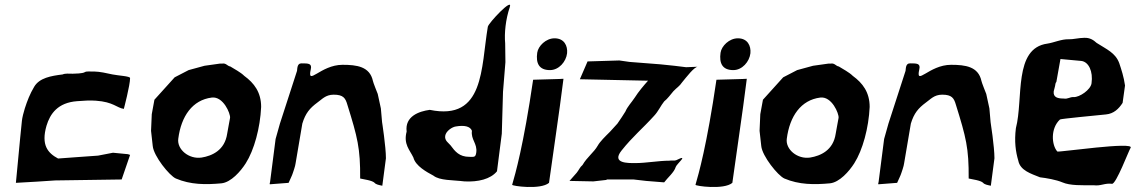

<svg xmlns="http://www.w3.org/2000/svg" viewBox="-20 -771 4720 797"><path d="M71 -270 64 -201 46 -12 133 -17 209 -22 485 -26 520 -128 511 -131 449 -137 387 -125 303 -119 221 -113C178 -136 150 -169 173 -249C188 -299 220 -345 300 -351C327 -353 353 -355 378 -353C451 -348 465 -323 494 -319C494 -319 520 -417 520 -447C520 -455 471 -457 447 -462C425 -467 392 -474 373 -474C358 -473 340 -477 331 -471C323 -466 291 -465 282 -465C267 -465 251 -467 240 -462C192 -456 144 -448 122 -411C104 -381 93 -352 83 -321C78 -306 72 -281 71 -270Z M610 -297 607 -228 614 -165C618 -123 683 -42 710 -30C771 -4 834 -4 899 -10C939 -14 979 -60 1000 -93C1035 -148 1060 -240 1064 -327C1064 -388 1035 -426 994 -456C979 -471 952 -485 936 -495C923 -497 919 -510 902 -507H893L829 -498L763 -480L705 -450L621 -357ZM720 -195C732 -289 779 -356 859 -366C907 -372 937 -299 935 -282C932 -262 925 -231 923 -216C913 -147 860 -124 817 -117C764 -109 714 -151 720 -195Z M1100 -6 1178 -12C1182 -22 1193 -43 1196 -54C1196 -54 1206 -82 1207 -93C1222 -186 1218 -153 1235 -258C1248 -301 1266 -322 1297 -345C1316 -358 1331 -378 1365 -378C1405 -378 1414 -364 1422 -336C1464 -201 1476 -156 1475 -30C1488 -27 1526 -22 1535 -12C1541 -5 1553 -3 1567 0L1582 -114C1582 -162 1566 -264 1566 -264L1561 -321L1548 -381C1548 -381 1528 -431 1528 -435C1515 -495 1461 -502 1402 -502C1310 -502 1254 -411 1270 -483C1276 -508 1260 -508 1232 -508C1223 -508 1216 -504 1214 -487L1213 -477L1142 -258L1124 -194L1101 -15C1100 -12 1099 -9 1100 -6Z M1668 -225C1654 -172 1681 -149 1696 -117C1705 -82 1751 -57 1779 -42C1805 -21 1860 -24 1908 -18C1964 -15 2016 -27 2043 -60L2063 -216L2068 -390L2078 -513L2077 -591C2073 -633 2079 -691 2096 -741C2111 -785 2008 -676 2005 -660C1976 -490 1992 -268 1764 -315C1719 -309 1660 -288 1668 -225ZM1828 -207C1831 -227 1857 -244 1872 -246C1907 -252 1932 -247 1939 -228C1934 -191 1962 -176 1957 -138C1954 -117 1948 -120 1928 -120C1887 -120 1869 -142 1850 -168C1843 -177 1825 -187 1828 -207Z M2106 -4C2104 1 2224 18 2259 -12C2274 -123 2301 -299 2319 -444C2319 -444 2315 -443 2193 -440C2153 -166 2119 -49 2106 -4ZM2210 -552C2204 -509 2217 -480 2263 -480C2300 -480 2330 -515 2334 -550C2337 -581 2322 -612 2282 -612C2246 -612 2214 -580 2210 -552Z M2387 -442 2670 -436C2653 -417 2630 -390 2615 -366C2601 -345 2585 -329 2576 -308C2566 -291 2557 -279 2543 -258L2512 -224C2492 -204 2471 -184 2461 -166C2445 -138 2417 -119 2398 -86C2387 -77 2383 -65 2374 -54L2344 -20L2443 -18L2496 -24L2500 -26H2610L2662 -20L2737 -14C2750 -32 2779 -56 2785 -78C2789 -91 2843 -134 2787 -106C2781 -103 2768 -106 2759 -104C2714 -104 2662 -94 2617 -94C2588 -94 2517 -92 2560 -146C2606 -204 2648 -238 2695 -290C2713 -309 2723 -333 2737 -350C2751 -361 2764 -379 2775 -392C2790 -408 2800 -412 2812 -430C2828 -449 2863 -496 2878 -494L2828 -492L2779 -498L2721 -504L2593 -514L2551 -520L2419 -516Z M2867 -4C2865 1 2985 18 3020 -12C3035 -123 3062 -299 3080 -444C3080 -444 3076 -443 2954 -440C2914 -166 2880 -49 2867 -4ZM2971 -552C2965 -509 2978 -480 3024 -480C3061 -480 3091 -515 3095 -550C3098 -581 3083 -612 3043 -612C3007 -612 2975 -580 2971 -552Z M3136 -297 3133 -228 3140 -165C3144 -123 3209 -42 3236 -30C3297 -4 3360 -4 3425 -10C3465 -14 3505 -60 3526 -93C3561 -148 3586 -240 3590 -327C3590 -388 3561 -426 3520 -456C3505 -471 3478 -485 3462 -495C3449 -497 3445 -510 3428 -507H3419L3355 -498L3289 -480L3231 -450L3147 -357ZM3246 -195C3258 -289 3305 -356 3385 -366C3433 -372 3463 -299 3461 -282C3458 -262 3451 -231 3449 -216C3439 -147 3386 -124 3343 -117C3290 -109 3240 -151 3246 -195Z M3626 -6 3704 -12C3708 -22 3719 -43 3722 -54C3722 -54 3732 -82 3733 -93C3748 -186 3744 -153 3761 -258C3774 -301 3792 -322 3823 -345C3842 -358 3857 -378 3891 -378C3931 -378 3940 -364 3948 -336C3990 -201 4002 -156 4001 -30C4014 -27 4052 -22 4061 -12C4067 -5 4079 -3 4093 0L4108 -114C4108 -162 4092 -264 4092 -264L4087 -321L4074 -381C4074 -381 4054 -431 4054 -435C4041 -495 3987 -502 3928 -502C3836 -502 3780 -411 3796 -483C3802 -508 3786 -508 3758 -508C3749 -508 3742 -504 3740 -487L3739 -477L3668 -258L3650 -194L3627 -15C3626 -12 3625 -9 3626 -6Z M4197 -239C4190 -184 4196 -141 4207 -104C4215 -63 4260 -50 4297 -35C4323 -32 4364 -25 4390 -14C4422 0 4472 -2 4520 -2C4550 2 4566 -12 4596 -8C4613 -6 4666 -147 4673 -157C4694 -185 4373 -138 4369 -142C4345 -169 4340 -238 4380 -275C4383 -278 4532 -292 4571 -296C4603 -299 4624 -319 4640 -344L4650 -416C4645 -452 4635 -482 4626 -509C4610 -552 4574 -566 4532 -593C4520 -604 4505 -615 4481 -614C4459 -614 4432 -607 4417 -608C4386 -609 4355 -594 4328 -590C4186 -571 4229 -361 4197 -239ZM4354 -392C4355 -398 4360 -412 4361 -422C4362 -428 4362 -426 4365 -431L4382 -526L4469 -518C4499 -514 4518 -475 4511 -425C4507 -398 4461 -367 4437 -368C4420 -369 4414 -359 4395 -362C4372 -362 4351 -366 4354 -392Z"/></svg>

Font: Yuck
Style: It
Weight: 400
Version: Version Bleh